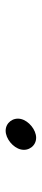

<svg xmlns="http://www.w3.org/2000/svg" viewBox="246 -598 148 680"><g transform="rotate(-90 320.0 -258.0)"><path d="M172.1 -204C200.1 -204 232.1 -230 238.6 -258C245 -286 225 -312 197 -312C169 -312 137 -286 130.6 -258C124.1 -230 144.1 -204 172.1 -204Z"/></g></svg>

Font: Linux Libertine Mono O
Style: Mono Oblique
Weight: 400
Italic angle: -13°
Designer: Philipp H. Poll
Foundry: Philipp H. Poll
Version: Version 5.1.7